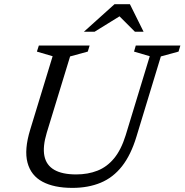

<svg xmlns="http://www.w3.org/2000/svg" viewBox="-20 -904 898 934"><path d="M207.5 -258.5Q187 -190.5 196 -145.5Q205 -100.5 243.8 -78Q282.5 -55.5 350.5 -55.5Q408 -55.5 454.2 -73.8Q500.5 -92 535 -133.8Q569.5 -175.5 591.5 -246.5L708.5 -630.5L632 -653L640.5 -682.5H857.5L848.5 -653L762.5 -629.5L644 -240Q617 -150.5 573.5 -95.2Q530 -40 469.5 -15Q409 10 332 10Q243 10 186.8 -20Q130.5 -50 113.8 -112.8Q97 -175.5 127 -273.5L236 -630.5L159.5 -653L169 -682.5H416L407 -653L321 -629.5ZM388 -749.5 537 -883.5H612L678.5 -749.5H636.5L555.5 -830.5H571L440 -749.5Z"/></svg>

Font: Newsreader
Style: Italic
Weight: 400
Italic angle: -17°
Designer: Hugues Gentile
Foundry: Production Type
Version: Version 1.003